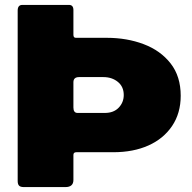

<svg xmlns="http://www.w3.org/2000/svg" viewBox="-20 -762 784 782"><path d="M716 -372Q716 -301 681 -249Q646 -197 584.5 -169.5Q523 -142 441 -142H291Q279 -142 279 -131V-29Q279 0 246 0H78Q63 0 57.5 -6Q52 -12 52 -25V-719Q52 -742 71 -742H261Q279 -742 279 -721V-620Q279 -608 289 -608H415Q497 -608 565.5 -582Q634 -556 675 -503.5Q716 -451 716 -372ZM484 -375Q484 -409 460 -428.5Q436 -448 401 -448H302Q279 -448 279 -427V-324Q279 -302 296 -302H407Q443 -302 463.5 -323.5Q484 -345 484 -375Z"/></svg>

Font: Libre Franklin Black
Style: Regular
Weight: 900
Designer: Pablo Impallari, Rodrigo Fuenzalida, Nhung Nguyen
Foundry: Impallari Type
Version: Version 3.000